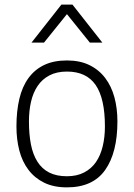

<svg xmlns="http://www.w3.org/2000/svg" viewBox="-20 -800 578 829"><path d="M269 9Q212 9 171 -11Q130 -31 103 -66.5Q76 -102 63.5 -150Q51 -198 51 -254Q51 -320 63.5 -373Q76 -426 103 -463Q130 -500 171 -519.5Q212 -539 269 -539Q325 -539 366 -519Q407 -499 434 -463.5Q461 -428 474 -380Q487 -332 487 -276Q487 -141 434 -66Q381 9 269 9ZM269 -39Q312 -39 343.5 -55.5Q375 -72 394.5 -100.5Q414 -129 423.5 -168.5Q433 -208 433 -254Q433 -375 393 -433Q353 -491 269 -491Q225 -491 193.5 -474.5Q162 -458 142.5 -429Q123 -400 114 -361Q105 -322 105 -276Q105 -220 113.5 -176.5Q122 -133 141.5 -102Q161 -71 192.5 -55Q224 -39 269 -39ZM422 -616H368L269 -739L170 -616H116L245 -780H293Z"/></svg>

Font: Tanohe Sans Light
Style: Regular
Weight: 300
Designer: Village Type and Design LLC & Cristiano Sobral
Foundry: Cooper Hewitt Smithsonian Design Museum
Version: Version 1.00;September 29, 2021;FontCreator 13.0.0.2655 64-b